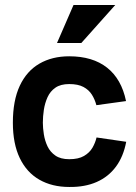

<svg xmlns="http://www.w3.org/2000/svg" viewBox="-20 -734 543 764"><path d="M272.5 -714H438.5L303.5 -562.8H206.8ZM255.5 10Q187.2 10 136.6 -19Q86 -48 58.6 -105.1Q31.2 -162.2 31.2 -245.8Q31.2 -333.8 58.6 -392.5Q86 -451.2 136.6 -480.6Q187.2 -510 255.5 -510Q348.5 -510 406 -464.8Q463.5 -419.5 481.5 -331.8L363.5 -315.5Q357.5 -338.5 345.5 -357.5Q333.5 -376.5 312 -388Q290.5 -399.5 255.5 -399.5Q221.2 -399.5 200.5 -385.1Q179.8 -370.8 169.1 -347.1Q158.5 -323.5 154.5 -296.9Q150.5 -270.2 150.5 -245.8Q150.5 -224.8 154.5 -199.4Q158.5 -174 169.1 -151.6Q179.8 -129.2 200.5 -114.9Q221.2 -100.5 255.5 -100.5Q292.2 -100.5 314.2 -113.4Q336.2 -126.2 347.8 -146Q359.2 -165.8 364.2 -187L482.2 -169.8Q471.2 -111.2 441.4 -70.9Q411.5 -30.5 364.8 -9.9Q318 10.8 255.5 10Z"/></svg>

Font: Haskoy
Style: Regular
Weight: 400
Designer: Ertekin Erdin
Foundry: Ertekin Erdin
Version: Version 1.500